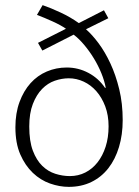

<svg xmlns="http://www.w3.org/2000/svg" viewBox="-20 -720 540 748"><path d="M240 -457Q285 -457 324.5 -436Q364 -415 389 -378H392Q387 -405 375 -434.5Q363 -464 346 -492Q329 -520 308.5 -544.5Q288 -569 267 -585L145 -523L128 -553L237 -608Q217 -622 185 -636.5Q153 -651 124 -662L146 -700Q178 -689 216.5 -671Q255 -653 287 -630L385 -680L402 -649L315 -606Q339 -585 364 -551.5Q389 -518 410 -473Q431 -428 444.5 -372.5Q458 -317 458 -252Q458 -195 443.5 -147Q429 -99 402 -64.5Q375 -30 336 -11Q297 8 248 8Q212 8 175 -5Q138 -18 108 -46.5Q78 -75 59 -118.5Q40 -162 40 -224Q40 -279 56 -322.5Q72 -366 99 -396Q126 -426 162.5 -441.5Q199 -457 240 -457ZM248 -415Q221 -415 193.5 -405.5Q166 -396 144 -373.5Q122 -351 108 -315Q94 -279 94 -227Q94 -170 108 -133Q122 -96 144.5 -74Q167 -52 195.5 -43Q224 -34 252 -34Q285 -34 312.5 -48Q340 -62 360 -87.5Q380 -113 391.5 -148.5Q403 -184 403 -228Q403 -271 390 -305.5Q377 -340 355.5 -364.5Q334 -389 306 -402Q278 -415 248 -415Z"/></svg>

Font: Ek Mukta ExtraLight
Style: Regular
Weight: 275
Designer: Girish Dalvi and Yashodeep Gholap
Foundry: Ek Type
Version: Version 2.538;PS 1.002;hotconv 16.6.51;makeotf.lib2.5.65220;